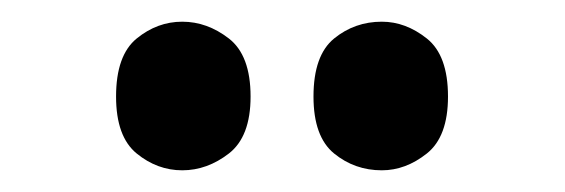

<svg xmlns="http://www.w3.org/2000/svg" viewBox="-20 -778 521 177"><path d="M332 -621Q307 -621 288 -636.5Q269 -652 269 -689Q269 -727 288 -742.5Q307 -758 332 -758Q354 -758 373.5 -742.5Q393 -727 393 -689Q393 -652 373.5 -636.5Q354 -621 332 -621ZM148 -621Q125 -621 106 -636.5Q87 -652 87 -689Q87 -727 106 -742.5Q125 -758 148 -758Q171 -758 191 -742.5Q211 -727 211 -689Q211 -652 191 -636.5Q171 -621 148 -621Z"/></svg>

Font: Noto Serif Armenian ExtraCondensed Black
Style: Regular
Weight: 900
Width: 2
Designer: Monotype Design Team
Foundry: Monotype Imaging Inc.
Version: Version 2.008; ttfautohint (v1.8.4.7-5d5b)